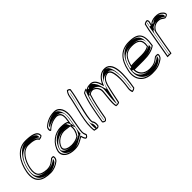

<svg xmlns="http://www.w3.org/2000/svg" viewBox="160 -1567 2543 2543"><g transform="rotate(-45 1431.5 -295.0)"><path d="M67 -235C34 -50 140 5 290 5C347 5 410 -21 449 -54C479 -81 480 -119 468 -136C453 -135 444 -137 430 -135C388 -99 359 -68 284 -68C169 -76 123 -112 145 -235C165 -347 235 -466 337 -466C401 -466 477 -454 490 -414C514 -412 538 -423 551 -435C567 -526 444 -541 348 -541C194 -541 96 -398 67 -235ZM82 -235C110 -395 204 -526 346 -526C444 -526 544 -508 537 -441C527 -434 514 -430 502 -429C478 -474 400 -481 340 -481C224 -481 150 -348 130 -235C107 -104 161 -61 280 -53H281C359 -53 395 -88 434 -121C442 -122 447 -121 457 -121C463 -107 458 -82 439 -64C403 -34 346 -10 293 -10C147 -10 51 -60 82 -235ZM102 -235C69 -50 175 -10 293 -10C326 -10 381 -29 418 -60C433 -74 440 -94 440 -111C409 -85 368 -53 281 -53H278H275C134 -63 88 -112 110 -235C129 -340 187 -481 340 -481C402 -481 482 -471 514 -436L516 -438C527 -517 431 -526 346 -526C240 -526 132 -404 102 -235Z M553 -133C536 -37 630 11 733 11C815 11 849 -18 907 -50C915 -27 916 -13 934 7C961 27 987 -18 986 -27C976 -60 963 -61 973 -130L1009 -336C1028 -442 990 -545 891 -545C806 -545 736 -513 686 -466C664 -447 660 -387 690 -392C732 -434 796 -470 874 -470C945 -456 943 -397 928 -311C917 -334 851 -339 810 -339C689 -339 580 -253 553 -133ZM568 -133C594 -245 694 -324 807 -324C850 -324 907 -315 913 -303L934 -261L943 -311C958 -396 962 -469 880 -485H878H877C798 -485 731 -449 687 -408C681 -417 687 -448 695 -455V-456C742 -500 807 -530 888 -530C974 -530 1012 -439 994 -336L958 -130C948 -61 962 -49 970 -23C968 -20 967 -18 964 -14C956 -3 952 -1 945 -5C929 -23 930 -32 921 -57L917 -71L901 -63C841 -30 814 -4 736 -4C635 -4 555 -51 568 -133ZM588 -133C572 -40 662 -4 736 -4C794 -4 816 -24 879 -59L930 -87L935 -72C933 -85 934 -103 938 -130L974 -336C994 -448 938 -530 888 -530C827 -530 766 -506 717 -460C712 -456 707 -447 705 -435C745 -461 803 -485 877 -485H884L890 -484C990 -464 977 -393 963 -311L944 -202L893 -307C888 -318 848 -324 807 -324C726 -324 616 -255 588 -133ZM596 -137C616 -208 696 -281 814 -278C824 -278 834 -277 844 -276C878 -273 899 -267 909 -267H939L942 -254C954 -198 937 -148 903 -97L902 -95L898 -93C861 -69 804 -51 742 -51C675 -51 585 -76 596 -137ZM616 -137C604 -67 697 -51 742 -51C791 -51 841 -64 877 -88L880 -90L883 -94C917 -146 934 -199 921 -257L919 -267H909C887 -267 865 -274 837 -276C744 -291 642 -227 617 -139L616 -138ZM631 -137C653 -215 746 -275 832 -261C859 -259 881 -252 906 -252C917 -198 903 -150 870 -100C838 -79 791 -66 745 -66C698 -66 622 -84 631 -137ZM948 -32C949 -29 950 -28 951 -24C950 -28 949 -29 948 -32Z M1174 -542C1142 -359 1063 -142 1089 14C1122 18 1152 38 1177 6C1186 -27 1180 -57 1172 -78C1126 -92 1222 -391 1247 -531L1258 -597C1252 -610 1234 -622 1213 -622C1196 -603 1179 -573 1174 -542ZM1189 -542C1193 -566 1205 -590 1218 -606C1230 -604 1238 -598 1242 -592L1232 -531C1209 -401 1107 -103 1159 -66C1166 -47 1168 -24 1163 1C1151 14 1135 7 1102 1C1081 -150 1157 -360 1189 -542ZM1209 -542C1177 -361 1100 -150 1122 3C1128 4 1134 6 1139 7C1140 6 1141 6 1142 4C1149 -24 1146 -51 1139 -71C1085 -110 1188 -395 1212 -531L1220 -578C1215 -567 1211 -554 1209 -542Z M1242 8C1249 21 1265 32 1288 32C1302 26 1316 9 1320 -11C1341 -132 1367 -266 1399 -360C1469 -415 1540 -341 1532 -269C1526 -192 1504 -68 1524 -11C1545 -6 1578 -9 1590 -21C1609 -111 1625 -202 1649 -292C1669 -354 1696 -389 1749 -397C1826 -402 1824 -204 1801 -72C1795 -40 1800 -9 1810 10C1833 10 1857 -2 1868 -15C1902 -208 1936 -494 1746 -476C1681 -469 1631 -416 1602 -353C1587 -403 1557 -475 1480 -466C1448 -464 1418 -461 1404 -435L1408 -461C1387 -458 1362 -445 1347 -435C1292 -307 1270 -148 1242 8ZM1257 3C1284 -149 1307 -304 1358 -426C1368 -432 1380 -438 1390 -441L1373 -346L1417 -430C1425 -445 1445 -449 1479 -451H1480C1544 -459 1572 -398 1587 -347L1599 -311L1616 -349C1644 -409 1689 -455 1745 -461C1750 -461 1754 -462 1759 -462C1910 -463 1888 -212 1854 -20C1846 -13 1833 -8 1821 -6C1815 -23 1812 -47 1816 -72C1819 -91 1821 -111 1824 -132C1837 -250 1838 -418 1751 -412H1750C1687 -403 1655 -358 1635 -294V-293C1611 -205 1594 -114 1576 -28C1567 -24 1550 -22 1536 -24C1522 -78 1543 -196 1548 -270C1552 -302 1541 -331 1524 -354C1497 -391 1444 -413 1391 -371L1387 -368L1385 -362C1353 -266 1326 -132 1305 -11C1303 2 1294 12 1287 17C1272 16 1262 9 1257 3ZM1277 6 1278 7C1281 2 1284 -4 1285 -11C1306 -132 1333 -266 1365 -361L1366 -364L1369 -366C1387 -380 1412 -393 1449 -394C1460 -394 1472 -393 1481 -391C1550 -377 1574 -320 1568 -270C1563 -198 1541 -84 1555 -25C1574 -113 1591 -204 1615 -293C1635 -353 1656 -399 1739 -411L1743 -412H1747C1831 -417 1836 -360 1843 -319C1856 -249 1850 -150 1836 -72C1833 -57 1833 -42 1835 -28C1869 -225 1870 -462 1759 -462C1756 -462 1754 -461 1751 -461C1719 -457 1667 -416 1637 -351L1595 -260L1568 -350C1550 -409 1511 -455 1487 -452L1485 -451H1483C1456 -449 1447 -452 1438 -433L1388 -434L1378 -424C1327 -299 1304 -146 1277 6Z M1970 -242C1927 -72 2028 37 2203 24C2278 24 2336 -2 2382 -37C2407 -57 2415 -89 2408 -110C2391 -117 2373 -118 2353 -112C2303 -73 2277 -49 2190 -49C2102 -49 2044 -102 2042 -179H2211C2306 -179 2380 -195 2437 -237C2469 -421 2428 -499 2245 -499C2086 -499 2003 -397 1970 -242ZM1984 -241C2017 -392 2093 -484 2242 -484C2415 -484 2453 -417 2423 -244C2371 -209 2303 -194 2213 -194H2026V-176C2029 -92 2093 -34 2187 -34C2276 -34 2310 -62 2358 -99C2372 -102 2384 -101 2395 -98C2397 -82 2389 -61 2373 -48C2329 -15 2276 9 2205 9H2204C2186 10 2169 10 2153 9C2019 -1 1948 -97 1984 -241ZM2005 -242C1965 -81 2059 9 2174 10C2182 10 2190 10 2199 9H2202H2205C2258 9 2306 -9 2351 -43C2367 -56 2377 -81 2375 -99C2332 -65 2291 -34 2187 -34C2063 -34 2009 -102 2006 -178V-194H2213C2295 -194 2351 -206 2402 -241C2434 -426 2386 -484 2242 -484C2126 -484 2039 -402 2005 -242ZM2009 -233 2015 -253C2042 -356 2079 -440 2236 -440C2372 -440 2425 -390 2406 -282L2405 -277L2398 -274C2358 -251 2302 -239 2239 -239C2173 -239 2107 -242 2055 -237ZM2030 -235 2048 -237C2107 -243 2175 -239 2239 -239C2294 -239 2339 -248 2376 -269L2384 -274L2386 -282C2407 -399 2344 -440 2236 -440C2111 -440 2063 -363 2035 -253ZM2049 -252C2077 -360 2118 -425 2233 -425C2337 -425 2390 -390 2371 -282C2338 -263 2295 -254 2242 -254C2179 -254 2110 -258 2049 -252Z M2464 12C2490 11 2513 12 2539 12C2559 -103 2577 -220 2600 -332C2614 -376 2657 -413 2710 -413C2772 -413 2773 -387 2808 -374C2826 -374 2843 -381 2858 -393C2870 -414 2856 -435 2844 -447C2811 -481 2783 -489 2725 -489C2678 -487 2633 -468 2619 -442C2621 -454 2625 -467 2629 -480C2637 -502 2630 -522 2618 -530C2596 -533 2573 -521 2560 -510C2555 -480 2546 -452 2541 -425ZM2482 -3 2556 -425C2560 -449 2568 -475 2574 -503C2584 -510 2599 -515 2611 -515C2617 -509 2619 -496 2614 -482C2610 -468 2606 -455 2604 -442L2588 -353L2632 -437C2640 -453 2678 -472 2723 -474C2780 -474 2801 -468 2832 -436C2843 -425 2850 -410 2847 -401C2837 -393 2825 -390 2814 -389C2788 -400 2777 -428 2712 -428C2651 -428 2601 -385 2585 -334V-333V-332C2563 -224 2546 -113 2527 -3ZM2502 -3H2507C2526 -112 2543 -225 2565 -332V-333C2578 -375 2620 -428 2712 -428C2783 -428 2804 -403 2818 -393C2820 -394 2823 -395 2825 -397C2832 -412 2822 -430 2812 -440C2782 -472 2768 -474 2725 -474C2699 -472 2665 -461 2654 -440L2584 -442C2586 -454 2590 -467 2594 -481C2598 -491 2598 -500 2596 -508C2595 -508 2595 -508 2594 -507C2589 -478 2580 -450 2576 -425Z"/></g></svg>

Font: Snowfall
Style: EcoObl
Weight: 400
Designer: Jasper
Foundry: Cannot Into Space Fonts
Version: Version 0.9